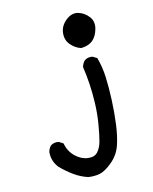

<svg xmlns="http://www.w3.org/2000/svg" viewBox="-81 -637 662 829"><g transform="rotate(-10 250.0 -222.5)"><path d="M238.3 130.9Q205.1 123 175.8 105.5Q146.5 87.9 119.1 64.5Q91.8 35.2 91.8 -3.9Q93.8 -19.5 103.5 -31.2Q117.2 -43 138.7 -41L158.2 -31.2Q168.9 5.9 195.8 27.3Q222.7 48.8 252 49.8Q281.2 50.8 294.4 33.2Q307.6 15.6 312.5 -10.7Q317.4 -37.1 321.3 -84.5Q325.2 -131.8 322.3 -179.7Q319.3 -227.5 313.5 -265.6Q307.6 -303.7 298.8 -340.8Q301.8 -356.4 311.5 -368.2Q325.2 -379.9 346.7 -377.9L366.2 -368.2Q381.8 -327.1 387.7 -281.2Q393.6 -235.4 396 -179.7Q398.4 -124 396 -71.8Q393.6 -19.5 383.8 19.5Q374 58.6 343.8 88.9Q313.5 119.1 289.6 126Q265.6 132.8 238.3 130.9ZM305.7 -422.9Q279.3 -428.7 258.8 -449.2Q238.3 -469.7 239.3 -501Q240.2 -532.2 265.6 -556.2Q291 -580.1 318.4 -574.7Q345.7 -569.3 365.7 -547.9Q385.7 -526.4 379.9 -494.1Q374 -461.9 356.4 -444.3Q338.9 -426.8 305.7 -422.9Z"/></g></svg>

Font: JasonHandwriting2
Style: Regular
Weight: 400
Version: Version 1.05.10